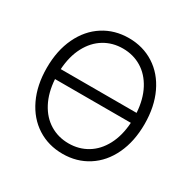

<svg xmlns="http://www.w3.org/2000/svg" viewBox="-161 -876 1043 1045"><g transform="rotate(30 360.5 -353.5)"><path d="M360.4 9.8Q271 9.8 201.2 -34.9Q131.3 -79.6 92 -162.1Q52.7 -244.6 52.7 -353.5Q52.7 -462.4 92 -544.9Q131.3 -627.4 201.2 -672.1Q271 -716.8 360.4 -716.8Q449.2 -716.8 519 -672.1Q588.9 -627.4 627.9 -544.9Q667 -462.4 667 -353.5Q667 -244.6 627.9 -162.1Q588.9 -79.6 519 -34.9Q449.2 9.8 360.4 9.8ZM360.4 -55.7Q425.3 -55.7 477.3 -87.2Q529.3 -118.7 561.3 -179Q593.3 -239.3 598.6 -322.3H122.1Q127.4 -239.7 159.2 -179.4Q190.9 -119.1 243.2 -87.4Q295.4 -55.7 360.4 -55.7ZM598.6 -384.8Q593.3 -467.8 561.3 -528.1Q529.3 -588.4 477.3 -619.9Q425.3 -651.4 360.4 -651.4Q295.4 -651.4 243.4 -619.9Q191.4 -588.4 159.4 -528.1Q127.4 -467.8 122.1 -384.8Z"/></g></svg>

Font: Pretendard Light
Style: Regular
Weight: 300
Designer: Base glyphs from Inter by Rasmus Andersson; Hangeul glyphs from Noto Sans CJK(Source Han Sans) by Jang Soo-young and Kan
Foundry: Kil Hyung-jin
Version: Version 1.309